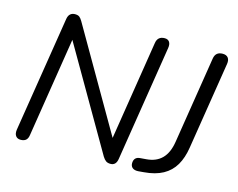

<svg xmlns="http://www.w3.org/2000/svg" viewBox="-99 -862 1262 1019"><g transform="rotate(15 531.5 -352.5)"><path d="M87.8 6.9Q69.9 6.9 60.9 -5.2Q52 -17.3 54.9 -39.1L156.3 -676Q159.7 -695 169.9 -703.4Q180.1 -711.9 195.1 -711.9Q211.1 -711.9 219.4 -705.6Q227.6 -699.3 235.8 -685.2L574.1 -100.3H552.8L643.6 -673.6Q649.4 -711.9 688.2 -711.9Q706.1 -711.9 714.1 -699.8Q722.1 -687.7 718.7 -666.3L617.8 -30Q612 6.9 581.9 6.9Q565.9 6.9 556.5 0.1Q547 -6.7 538.3 -20.7L200 -604.7H220.8L130 -31.4Q127.6 -12 117.4 -2.5Q107.2 6.9 87.8 6.9ZM764 3.9 733.4 6.5Q713.4 7.5 702.4 -1.5Q691.5 -10.5 691.9 -27.6Q692.4 -44.6 701.2 -53.5Q710 -62.5 727.1 -63.5L759.1 -66.1Q813 -70.1 844.6 -102.2Q876.2 -134.3 885.8 -196.4L961.5 -673.1Q967.3 -711.9 1006.7 -711.9Q1027 -711.9 1036.4 -699.8Q1045.9 -687.7 1042.5 -665.8L966.2 -185.9Q957.2 -127.6 933.6 -87.3Q909.9 -46.9 868.4 -24Q826.9 -1.1 764 3.9Z"/></g></svg>

Font: Nunito Variable Extra Light
Style: Italic
Weight: 200
Italic angle: -9°
Designer: Vernon Adams
Foundry: Vernon Adams
Version: Version 3.602